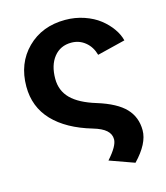

<svg xmlns="http://www.w3.org/2000/svg" viewBox="-110 -609 778 902"><g transform="rotate(-15 279.0 -158.0)"><path d="M174.8 -269Q174.8 -211.4 213.4 -172.6Q252 -133.8 334 -108.9Q426.8 -80.1 467.8 -36.9Q508.8 6.3 508.8 69.8Q508.8 134.3 437 209L316.9 166Q368.2 108.9 368.2 76.2Q368.2 50.8 348.1 32.7Q328.1 14.6 285.2 2Q163.6 -33.7 98.9 -101.8Q34.2 -169.9 34.2 -269Q34.2 -381.8 106.2 -453.4Q178.2 -524.9 291 -524.9Q339.4 -524.9 382.8 -510Q426.3 -495.1 456.8 -471.2Q487.3 -447.3 507.8 -418.2Q528.3 -389.2 535.2 -359.9L398.9 -326.2Q387.7 -366.7 358.6 -390.4Q329.6 -414.1 291 -414.1Q237.8 -414.1 206.3 -374.8Q174.8 -335.4 174.8 -269Z"/></g></svg>

Font: LT Superior
Style: Bold
Weight: 400
Designer: Daniel Lyons
Foundry: LyonsType
Version: Version 1.000